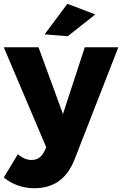

<svg xmlns="http://www.w3.org/2000/svg" viewBox="-32 -790 644 1012"><path d="M323.2 -770 470.2 -713.9 325.2 -599.1 203.1 -608.9ZM359.9 53.2Q329.1 128.9 276.9 165.5Q224.6 202.1 147.9 202.1Q59.6 202.1 -12.2 146L62 22.9Q98.1 53.2 133.8 53.2Q177.7 53.2 199.2 12.2L211.9 -13.2L-12.2 -541H170.9L299.8 -189L415 -541H591.8Z"/></svg>

Font: Montserrat-Arabic
Style: Bold
Weight: 700
Designer: Mohamed Gaber
Foundry: Kief Type Foundry
Version: Version 5.008;PS 005.008;hotconv 1.0.88;makeotf.lib2.5.64775